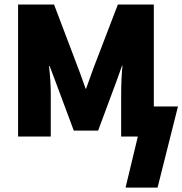

<svg xmlns="http://www.w3.org/2000/svg" viewBox="-20 -608 812 855"><path d="M60.5 0V-587.9H220.7L306.6 -361.3Q341.8 -270.5 361.3 -212.9H363.3Q403.3 -326.2 418 -361.3L504.9 -587.9H665V0H519.5V-186.5Q519.5 -256.8 525.4 -315.4H523.4L499 -247.1L417 -26.4H308.6L228.5 -241.2L201.2 -313.5H198.2Q206.1 -249 206.1 -187.5V0ZM539.1 227.5 626 -133.8H772.5L681.6 227.5Z"/></svg>

Font: Gothic A1 Black
Style: Regular
Weight: 900
Version: Version 2.50